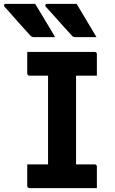

<svg xmlns="http://www.w3.org/2000/svg" viewBox="-69 -967 589 987"><path d="M112 -947Q131 -917 147 -889Q163 -861 180 -834Q197 -807 214 -776Q197 -776 182.5 -776Q168 -776 151 -776Q134 -776 106 -776Q100 -776 95.5 -778Q91 -780 89 -782Q63 -811 45.5 -830Q28 -849 14.5 -864.5Q1 -880 -13 -896Q-27 -912 -46 -933Q-50 -938 -48 -942.5Q-46 -947 -40 -947Q-8 -947 12 -947Q32 -947 53.5 -947Q75 -947 112 -947ZM325 -947Q343 -917 359.5 -889Q376 -861 392.5 -834Q409 -807 427 -776Q409 -776 395 -776Q381 -776 364 -776Q347 -776 318 -776Q312 -776 308 -778Q304 -780 302 -782Q276 -811 258.5 -830Q241 -849 227.5 -864.5Q214 -880 199.5 -896Q185 -912 166 -933Q162 -938 164.5 -942.5Q167 -947 173 -947Q205 -947 225 -947Q245 -947 266.5 -947Q288 -947 325 -947ZM322 -75H174L178 -116Q178 -133 178 -154Q178 -175 178 -192Q178 -246 178 -299.5Q178 -353 178 -407.5Q178 -462 178 -516.5Q178 -571 178 -625H326L322 -584Q322 -568 322 -548Q322 -528 322 -511Q322 -456 322 -401.5Q322 -347 322 -292.5Q322 -238 322 -184Q322 -130 322 -75ZM429 0H82Q80 0 78 -1Q76 -2 74.5 -3.5Q73 -5 72 -7Q71 -9 71 -11Q71 -31 71 -49Q71 -67 71 -84.5Q71 -102 71 -122H418Q421 -122 423.5 -120.5Q426 -119 427.5 -116.5Q429 -114 429 -111Q429 -91 429 -73.5Q429 -56 429 -38Q429 -20 429 0ZM71 -700H418Q423 -700 426 -697Q429 -694 429 -689Q429 -675 429 -661Q429 -647 429 -633.5Q429 -620 429 -606.5Q429 -593 429 -578H82Q78 -578 74.5 -581.5Q71 -585 71 -589Q71 -604 71 -617.5Q71 -631 71 -644.5Q71 -658 71 -672Q71 -686 71 -700Z"/></svg>

Font: Recursive
Style: Bold
Weight: 700
Version: Version 1.085